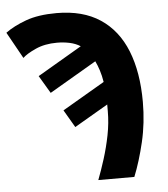

<svg xmlns="http://www.w3.org/2000/svg" viewBox="-72 -772 718 819"><g transform="rotate(-5 287.0 -362.5)"><path d="M315.9 0Q331.1 -39.6 346.2 -87.4Q361.3 -135.3 371.6 -187Q381.8 -238.8 381.8 -289.1V-317.9L237.8 -233.9L193.8 -309.1L375 -415Q370.6 -442.4 363.3 -465.1Q356 -487.8 347.2 -505.9L146 -388.2L101.1 -463.9L291 -575.2Q271 -587.9 245.4 -593.5Q219.7 -599.1 190.9 -599.1Q138.7 -599.1 99.4 -581.3Q60.1 -563.5 43 -546.9L-20 -660.2Q15.1 -686 68.4 -705.6Q121.6 -725.1 200.2 -725.1Q312.5 -725.1 386.7 -675.8Q460.9 -626.5 497.6 -534.7Q534.2 -442.9 534.2 -315.9Q534.2 -226.1 514.9 -144.5Q495.6 -63 470.2 0Z"/></g></svg>

Font: Open Sans
Style: Bold
Weight: 700
Designer: Monotype Design Team
Foundry: Monotype Imaging Inc.
Version: Version 3.000; ttfautohint (v1.8.4)